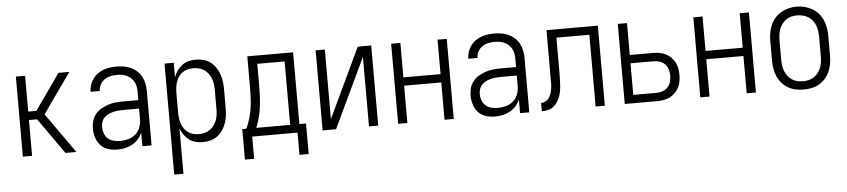

<svg xmlns="http://www.w3.org/2000/svg" viewBox="-44 -801 5587 1266"><g transform="rotate(-5 2750.0 -168.0)"><path d="M82 0V-530H143V-293H197L364 -530H436L322 -369L249 -265L436 0H364L197 -237H143V0Z M708 8Q677 8 647.5 -1Q618 -10 597.5 -31.5Q577 -53 567.5 -83Q558 -113 558 -143Q558 -168 564.5 -192.5Q571 -217 586.5 -237Q602 -257 624 -270Q646 -283 669.5 -291Q693 -299 718 -302Q743 -305 768 -305H873V-362Q873 -378 870 -394.5Q867 -411 859.5 -425.5Q852 -440 839.5 -451.5Q827 -463 812.5 -470Q798 -477 781.5 -480Q765 -483 748 -483Q726 -483 704.5 -478.5Q683 -474 664.5 -461.5Q646 -449 635.5 -429Q625 -409 625 -387H564Q564 -409 571 -430.5Q578 -452 590.5 -470.5Q603 -489 621.5 -502.5Q640 -516 660.5 -524Q681 -532 703.5 -535Q726 -538 748 -538Q773 -538 797 -534Q821 -530 843 -520Q865 -510 883 -493.5Q901 -477 912.5 -455.5Q924 -434 929 -410Q934 -386 934 -362V0H873V-91Q863 -67 846 -47.5Q829 -28 806.5 -15.5Q784 -3 758.5 2.5Q733 8 708 8ZM730 -47Q757 -47 784.5 -54.5Q812 -62 833 -80.5Q854 -99 863.5 -125.5Q873 -152 873 -180V-249H768Q751 -249 734.5 -247.5Q718 -246 701.5 -242Q685 -238 669.5 -230.5Q654 -223 642 -211Q630 -199 624.5 -182.5Q619 -166 619 -149Q619 -127 626.5 -106.5Q634 -86 650 -72Q666 -58 687 -52.5Q708 -47 730 -47Z M1066 205V-530H1127V-434Q1135 -457 1149 -477Q1163 -497 1182.5 -511.5Q1202 -526 1225.5 -532Q1249 -538 1273 -538Q1299 -538 1323.5 -531.5Q1348 -525 1368.5 -510Q1389 -495 1403.5 -474Q1418 -453 1426.5 -429.5Q1435 -406 1438.5 -380.5Q1442 -355 1442 -330V-200Q1442 -175 1438.5 -149.5Q1435 -124 1426.5 -100.5Q1418 -77 1403.5 -56Q1389 -35 1368.5 -20Q1348 -5 1323.5 1.5Q1299 8 1273 8Q1249 8 1225.5 2Q1202 -4 1182.5 -18.5Q1163 -33 1149 -53Q1135 -73 1127 -96V205ZM1251 -47Q1270 -47 1288.5 -51.5Q1307 -56 1323 -66.5Q1339 -77 1350.5 -92.5Q1362 -108 1369 -125.5Q1376 -143 1378.5 -162Q1381 -181 1381 -200V-330Q1381 -349 1378.5 -368Q1376 -387 1369 -404.5Q1362 -422 1350.5 -437.5Q1339 -453 1323 -463.5Q1307 -474 1288.5 -478.5Q1270 -483 1251 -483Q1232 -483 1214 -478.5Q1196 -474 1180.5 -463Q1165 -452 1154.5 -436.5Q1144 -421 1138 -403.5Q1132 -386 1129.5 -367.5Q1127 -349 1127 -330V-200Q1127 -181 1129.5 -162.5Q1132 -144 1138 -126.5Q1144 -109 1154.5 -93.5Q1165 -78 1180.5 -67Q1196 -56 1214 -51.5Q1232 -47 1251 -47Z M1539 147V-55H1566Q1581 -87 1591 -121Q1601 -155 1606 -190Q1611 -225 1612.5 -260.5Q1614 -296 1614 -331V-530H1917V-55H1961V147H1900V0H1600V147ZM1856 -55V-475H1675V-331Q1675 -296 1673.5 -261Q1672 -226 1667.5 -191Q1663 -156 1654 -122Q1645 -88 1632 -55Z M2066 0V-530H2127V-70L2345 -530H2434V0H2373V-460L2155 0Z M2566 0V-530H2627V-302H2873V-530H2934V0H2873V-247H2627V0Z M3208 8Q3177 8 3147.5 -1Q3118 -10 3097.5 -31.5Q3077 -53 3067.5 -83Q3058 -113 3058 -143Q3058 -168 3064.5 -192.5Q3071 -217 3086.5 -237Q3102 -257 3124 -270Q3146 -283 3169.5 -291Q3193 -299 3218 -302Q3243 -305 3268 -305H3373V-362Q3373 -378 3370 -394.5Q3367 -411 3359.5 -425.5Q3352 -440 3339.5 -451.5Q3327 -463 3312.5 -470Q3298 -477 3281.5 -480Q3265 -483 3248 -483Q3226 -483 3204.5 -478.5Q3183 -474 3164.5 -461.5Q3146 -449 3135.5 -429Q3125 -409 3125 -387H3064Q3064 -409 3071 -430.5Q3078 -452 3090.5 -470.5Q3103 -489 3121.5 -502.5Q3140 -516 3160.5 -524Q3181 -532 3203.5 -535Q3226 -538 3248 -538Q3273 -538 3297 -534Q3321 -530 3343 -520Q3365 -510 3383 -493.5Q3401 -477 3412.5 -455.5Q3424 -434 3429 -410Q3434 -386 3434 -362V0H3373V-91Q3363 -67 3346 -47.5Q3329 -28 3306.5 -15.5Q3284 -3 3258.5 2.5Q3233 8 3208 8ZM3230 -47Q3257 -47 3284.5 -54.5Q3312 -62 3333 -80.5Q3354 -99 3363.5 -125.5Q3373 -152 3373 -180V-249H3268Q3251 -249 3234.5 -247.5Q3218 -246 3201.5 -242Q3185 -238 3169.5 -230.5Q3154 -223 3142 -211Q3130 -199 3124.5 -182.5Q3119 -166 3119 -149Q3119 -127 3126.5 -106.5Q3134 -86 3150 -72Q3166 -58 3187 -52.5Q3208 -47 3230 -47Z M3517 0V-55Q3528 -55 3539 -59Q3550 -63 3558.5 -70.5Q3567 -78 3573 -88Q3579 -98 3583 -108.5Q3587 -119 3589 -130.5Q3591 -142 3592.5 -153.5Q3594 -165 3594 -176.5Q3594 -188 3594 -199Q3594 -215 3594 -231.5Q3594 -248 3594 -264V-530H3934V0H3873V-475H3655V-264Q3655 -261 3655 -258Q3655 -255 3655 -252Q3655 -231 3654.5 -210.5Q3654 -190 3653 -169.5Q3652 -149 3649 -128.5Q3646 -108 3639.5 -89Q3633 -70 3621.5 -52Q3610 -34 3594 -21.5Q3578 -9 3557.5 -4.5Q3537 0 3517 0Z M4066 0V-530H4127V-319H4280Q4301 -319 4322.5 -315.5Q4344 -312 4363.5 -302.5Q4383 -293 4398.5 -277.5Q4414 -262 4424 -243Q4434 -224 4438 -202.5Q4442 -181 4442 -160Q4442 -138 4438 -116.5Q4434 -95 4424 -76Q4414 -57 4398.5 -41.5Q4383 -26 4363.5 -16.5Q4344 -7 4322.5 -3.5Q4301 0 4280 0ZM4127 -55H4280Q4300 -55 4320.5 -61.5Q4341 -68 4355 -83Q4369 -98 4375 -118.5Q4381 -139 4381 -160Q4381 -180 4375 -200.5Q4369 -221 4355 -236Q4341 -251 4320.5 -257.5Q4300 -264 4280 -264H4127Z M4566 0V-530H4627V-302H4873V-530H4934V0H4873V-247H4627V0Z M5250 8Q5223 8 5196.5 2.5Q5170 -3 5147 -16.5Q5124 -30 5106 -50.5Q5088 -71 5077.5 -95.5Q5067 -120 5062.5 -146.5Q5058 -173 5058 -200V-330Q5058 -357 5062.5 -383.5Q5067 -410 5077.5 -434.5Q5088 -459 5106 -480Q5124 -501 5147 -514Q5170 -527 5196.5 -534Q5223 -541 5250 -541Q5277 -541 5303.5 -534Q5330 -527 5353 -514Q5376 -501 5394 -480Q5412 -459 5422.5 -434.5Q5433 -410 5437.5 -383.5Q5442 -357 5442 -330V-200Q5442 -173 5437.5 -146.5Q5433 -120 5422.5 -95.5Q5412 -71 5394 -50.5Q5376 -30 5353 -16.5Q5330 -3 5303.5 2.5Q5277 8 5250 8ZM5250 -47Q5269 -47 5288 -51.5Q5307 -56 5323 -66.5Q5339 -77 5350.5 -92.5Q5362 -108 5369 -125.5Q5376 -143 5378.5 -162Q5381 -181 5381 -200V-330Q5381 -349 5378.5 -368Q5376 -387 5369 -405Q5362 -423 5350 -438.5Q5338 -454 5321.5 -464Q5305 -474 5286 -478.5Q5267 -483 5248 -483Q5229 -483 5210.5 -478.5Q5192 -474 5176.5 -463.5Q5161 -453 5149.5 -437.5Q5138 -422 5131 -404.5Q5124 -387 5121.5 -368Q5119 -349 5119 -330V-200Q5119 -181 5121.5 -162Q5124 -143 5131 -125.5Q5138 -108 5149.5 -92.5Q5161 -77 5177 -66.5Q5193 -56 5212 -51.5Q5231 -47 5250 -47Z"/></g></svg>

Font: Iosevka Term Light
Style: Regular
Weight: 300
Monospace: yes
Designer: Belleve Invis
Foundry: Belleve Invis
Version: Version 9.0.1; ttfautohint (v1.8.3)